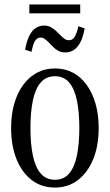

<svg xmlns="http://www.w3.org/2000/svg" viewBox="-20 -834 494 864"><path d="M424 -258Q424 -178 399.5 -118Q375 -58 331 -24Q287 10 227 10Q167 10 123 -23.5Q79 -57 54.5 -117.5Q30 -178 30 -258Q30 -318 44 -367Q58 -416 84 -451.5Q110 -487 146 -506.5Q182 -526 227 -526Q272 -526 308 -507Q344 -488 370 -452Q396 -416 410 -367Q424 -318 424 -258ZM117 -258Q117 -186 128 -133.5Q139 -81 163.5 -53Q188 -25 227 -25Q267 -25 291 -53Q315 -81 326 -133.5Q337 -186 337 -258Q337 -330 326 -382.5Q315 -435 291 -463Q267 -491 227 -491Q188 -491 163.5 -463Q139 -435 128 -382.5Q117 -330 117 -258ZM274 -598Q257 -598 244 -604.5Q231 -611 220.5 -621.5Q210 -632 201 -641.5Q192 -651 182.5 -658Q173 -665 163 -665Q147 -665 137.5 -649.5Q128 -634 122 -601L93 -610Q100 -649 112 -673Q124 -697 141 -708Q158 -719 179 -719Q195 -719 208 -712Q221 -705 231.5 -695.5Q242 -686 251.5 -676Q261 -666 270 -659.5Q279 -653 290 -653Q301 -653 308.5 -659.5Q316 -666 322 -680Q328 -694 333 -716L361 -706Q354 -667 341.5 -643.5Q329 -620 312 -609Q295 -598 274 -598ZM112 -814H341V-774H112Z"/></svg>

Font: Roboto Serif 120pt ExtraCondensed
Style: Regular
Weight: 400
Width: 2
Designer: Greg Gazdowicz
Foundry: Commercial Type
Version: Version 1.008